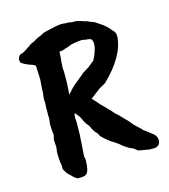

<svg xmlns="http://www.w3.org/2000/svg" viewBox="-124 -745 741 842"><g transform="rotate(-20 246.5 -324.0)"><path d="M199 -477Q199 -430 186 -352Q192 -357 204 -369Q218 -383 260 -410L275 -421L305 -436L338 -458Q336 -460 343 -468Q362 -501 365 -526Q365 -539 361 -545.5Q357 -552 336 -554Q334 -556 317 -559Q276 -559 262.5 -554Q249 -549 242 -549L227 -545L210 -544L206 -517Q206 -516 202 -497Q202 -490 199 -477ZM369 -35Q354 -40 327 -64Q322 -71 301 -88Q281 -100 251 -135Q251 -136 244 -151Q232 -162 221 -195Q220 -196 218 -199Q216 -202 211.5 -208.5Q207 -215 202 -231Q197 -247 182 -266H178Q178 -260 175 -249V-229L169 -171L154 -74Q158 -66 154 -47Q154 -39 149 -21Q144 -3 134 3Q124 9 95 5Q85 1 67 -23Q60 -26 47 -55Q49 -73 48 -77.5Q47 -82 47 -89Q47 -96 48 -98Q46 -96 48 -118V-125Q48 -129 54 -157Q54 -178 54.5 -186.5Q55 -195 61 -207V-234L62 -261Q68 -279 68 -303Q70 -315 70.5 -326.5Q71 -338 74 -352Q74 -374 77 -385.5Q80 -397 80.5 -401.5Q81 -406 82 -416L89 -459L92 -522L80 -530Q48 -543 35 -556Q30 -559 31.5 -571.5Q33 -584 45 -592Q59 -592 86 -609Q89 -609 104 -619L122 -625Q125 -628 147 -636Q152 -636 163 -641.5Q174 -647 186 -648Q196 -649 226.5 -653.5Q257 -658 278 -652Q291 -652 306 -647Q330 -647 360 -631Q367 -631 380 -622L399 -613L424 -593Q445 -576 462 -550Q474 -538 471 -519Q457 -432 350 -346L321 -333L272 -302Q297 -267 337 -220Q340 -213 360 -192L394 -150L406 -132L433 -102Q436 -95 450 -85L467 -69Q490 -51 486 -28Q482 -5 458 -4L434 -6L386 -19Z"/></g></svg>

Font: Caveat Brush
Style: Regular
Weight: 400
Designer: Pablo Impallari
Foundry: Creative Lab NY
Version: Version 1.096; ttfautohint (v1.3)